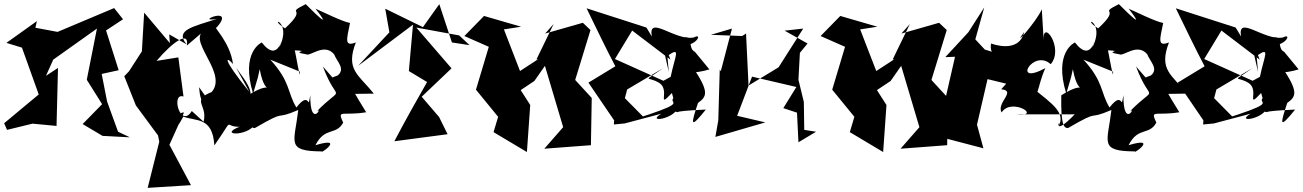

<svg xmlns="http://www.w3.org/2000/svg" viewBox="-51 -636 6290 927"><path d="M519 0 466 -146 440 -279 522 -297 461 -489 543 -543 500 -597 227 -482 120 -502 127 -534 -20 -429 55 -406 136 -180 -31 -41 -17 -9 106 -39 222 -28 229 -308 171 -270 206 -348 417 -498 368 -251 442 -133 348 -37 444 20 576 27Z M766 -470 769 -428 645 -575 634 -388 572 -292 549 -268 605 -127 712 18 718 48 662 271 871 258 767 63 837 -92C799 -107 754 76 834 -73C897 -49 975 -73 984 66C1087 -81 1023 -22 1105 -24C1002 18 1140 23 1177 -32C1127 -219 1208 -150 1089 -309L1153 -192C1017 -360 1040 -366 1074 -327C1060 -435 972 -512 995 -503C1092 -615 878 -524 997 -545C882 -507 791 -492 850 -422ZM875 -100C820 -11 772 -191 835 -170L810 -359L705 -342C784 -436 864 -489 851 -416L919 -474C879 -408 1077 -249 943 -169L910 -215C918 -122 938 -120 998 -202C855 -152 955 -139 932 -48Z M1194 -262 1203 -302C1233 -133 1296 -271 1147 -176C1144 -25 1162 -17 1180 -18C1345 -114 1264 -51 1389 -105C1371 52 1327 94 1503 95C1492 111 1619 21 1472 65C1518 -26 1571 20 1606 -44C1575 -110 1602 -75 1717 -94C1605 -272 1624 -285 1617 -182L1754 -184C1680 -276 1616 -299 1667 -431C1611 -410 1622 -443 1639 -525C1598 -533 1508 -579 1472 -594C1472 -594 1578 -462 1425 -616C1318 -562 1444 -608 1325 -499C1232 -558 1364 -539 1297 -407C1315 -488 1298 -320 1213 -431C1212 -431 1109 -385 1171 -184ZM1554 -262 1508 -315C1579 -123 1616 -239 1476 -96C1514 -132 1446 -8 1447 -177C1433 -90 1449 -207 1380 -117C1335 -191 1353 -240 1254 -348L1397 -290C1401 -230 1373 -397 1372 -393C1456 -389 1344 -387 1427 -374C1446 -361 1514 -431 1562 -374C1576 -338 1618 -304 1580 -272Z M2216 -418 2131 -431 2070 -616 1991 -505 1809 -594 1829 -480 1678 -318 1943 -517 1923 -293 2011 -240C1957 -146 1904 -51 1853 46L2110 12L2069 -71L1985 -169L2129 -306L1959 -503L2166 -465Z M2622 -520 2539 -349 2547 -350 2343 -217 2476 -251 2382 -494 2465 -507 2286 -559 2191 -462 2309 -410 2247 -203 2354 -72 2332 2 2493 98 2509 -129 2463 -201 2529 -245 2580 -318 2668 -22 2577 82 2802 65 2806 -163 2704 -274 2716 -217 2800 -491 2763 -526 2581 -474Z M3304 -386C3260 -405 3316 -499 3202 -434C3291 -379 3355 -485 3298 -455C3207 -438 3077 -567 3096 -460L3070 -503L2781 -596C2827 -502 2872 -407 2920 -316L2790 -237L2914 -55L2913 -35L2965 -40L3142 -87C3076 -47 3173 -57 3210 -97C3252 -88 3149 -98 3357 -107C3281 -13 3283 -31 3319 -139C3364 -171 3373 -194 3293 -313C3215 -278 3308 -280 3374 -301ZM3200 -162C3178 -137 3261 -143 3081 -83L3053 -74L2966 -162L2977 -204L3151 -307C3047 -233 3074 -272 3133 -235C3186 -200 3117 -106 3193 -187ZM3171 -366C3239 -413 3209 -370 3187 -265L3152 -246L2918 -351L3007 -498L2994 -494L3186 -348C3148 -450 3129 -497 3178 -289Z M3889 0 3832 -9 3830 -144 3804 -251 3811 -381 3848 -426 3737 -488 3827 -498 3708 -311 3563 -223 3551 -474 3532 -462 3381 -468 3483 -498 3429 -292 3424 -300 3417 -55 3403 25 3644 -45 3508 -77 3580 -266 3794 -216 3731 -114 3797 -92 3804 51Z M4342 -520 4259 -349 4267 -350 4063 -217 4196 -251 4102 -494 4185 -507 4006 -559 3911 -462 4029 -410 3967 -203 4074 -72 4052 2 4213 98 4229 -129 4183 -201 4249 -245 4300 -318 4388 -22 4297 82 4522 65 4526 -163 4424 -274 4436 -217 4520 -491 4483 -526 4301 -474Z M4783 -205C4859 -198 4758 -140 4785 -93C4832 -168 4986 -70 4856 -84H5138C5018 40 5075 -84 5061 -27C5092 -92 5037 -130 4928 -216C4963 -136 4953 -212 4996 -307C4831 -218 4937 -403 5022 -326C5088 -403 4981 -550 4988 -441L4979 -591C4952 -529 4829 -393 4894 -482C4869 -375 4740 -424 4734 -426C4716 -325 4878 -349 4696 -399L4826 -265L4658 -446L4701 -600L4624 -480L4513 -360L4560 -362L4514 -161L4509 -44L4510 31L4697 80L4666 -34L4717 -254L4807 -232Z M5120 -262 5129 -302C5159 -133 5222 -271 5073 -176C5070 -25 5088 -17 5106 -18C5271 -114 5190 -51 5315 -105C5297 52 5253 94 5429 95C5418 111 5545 21 5398 65C5444 -26 5497 20 5532 -44C5501 -110 5528 -75 5643 -94C5531 -272 5550 -285 5543 -182L5680 -184C5606 -276 5542 -299 5593 -431C5537 -410 5548 -443 5565 -525C5524 -533 5434 -579 5398 -594C5398 -594 5504 -462 5351 -616C5244 -562 5370 -608 5251 -499C5158 -558 5290 -539 5223 -407C5241 -488 5224 -320 5139 -431C5138 -431 5035 -385 5097 -184ZM5480 -262 5434 -315C5505 -123 5542 -239 5402 -96C5440 -132 5372 -8 5373 -177C5359 -90 5375 -207 5306 -117C5261 -191 5279 -240 5180 -348L5323 -290C5327 -230 5299 -397 5298 -393C5382 -389 5270 -387 5353 -374C5372 -361 5440 -431 5488 -374C5502 -338 5544 -304 5506 -272Z M6149 -386C6105 -405 6161 -499 6047 -434C6136 -379 6200 -485 6143 -455C6052 -438 5922 -567 5941 -460L5915 -503L5626 -596C5672 -502 5717 -407 5765 -316L5635 -237L5759 -55L5758 -35L5810 -40L5987 -87C5921 -47 6018 -57 6055 -97C6097 -88 5994 -98 6202 -107C6126 -13 6128 -31 6164 -139C6209 -171 6218 -194 6138 -313C6060 -278 6153 -280 6219 -301ZM6045 -162C6023 -137 6106 -143 5926 -83L5898 -74L5811 -162L5822 -204L5996 -307C5892 -233 5919 -272 5978 -235C6031 -200 5962 -106 6038 -187ZM6016 -366C6084 -413 6054 -370 6032 -265L5997 -246L5763 -351L5852 -498L5839 -494L6031 -348C5993 -450 5974 -497 6023 -289Z"/></svg>

Font: Asimov Silicon
Style: Regular
Weight: 400
Designer: Google
Version: Version 2.000980; 2014